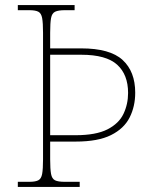

<svg xmlns="http://www.w3.org/2000/svg" viewBox="-20 -734 602 754"><path d="M50 0V-20H95Q119 -20 130.5 -26Q142 -32 145.5 -51Q149 -70 149 -108V-605Q149 -644 145.5 -663Q142 -682 130.5 -688Q119 -694 95 -694H50V-714H273V-694H235Q209 -694 196.5 -688Q184 -682 180.5 -663Q177 -644 177 -605V-544H299Q412 -544 461.5 -498.5Q511 -453 511 -370Q511 -316 489 -272.5Q467 -229 416 -203.5Q365 -178 277 -178H177V-108Q177 -70 180.5 -51Q184 -32 196 -26Q208 -20 234 -20H293V0ZM276 -203Q357 -203 402 -226Q447 -249 465 -287Q483 -325 483 -369Q483 -441 440 -480Q397 -519 299 -519H177V-203Z"/></svg>

Font: Noto Serif Devanagari Thin
Style: Regular
Weight: 100
Designer: Universal Thirst, Indian Type Foundry and the Monotype Design Team
Foundry: Monotype Imaging Inc.
Version: Version 2.004; ttfautohint (v1.8.4.7-5d5b)